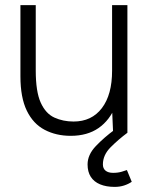

<svg xmlns="http://www.w3.org/2000/svg" viewBox="-20 -520 594 752"><path d="M423 0 419 -92V-500H479V0ZM60 -244V-500H120V-244ZM120 -244Q120 -161 139.5 -118Q159 -75 193 -59.5Q227 -44 268 -44Q339 -44 379 -96.5Q419 -149 419 -243H456Q456 -163 433 -106Q410 -49 366 -18.5Q322 12 257 12Q200 12 155 -11.5Q110 -35 85 -86.5Q60 -138 60 -221V-244ZM429 212Q396 212 372 202Q348 192 335.5 172.5Q323 153 323 124Q323 86 355.5 52Q388 18 429 -12L479 0Q444 26 413.5 56.5Q383 87 383 124Q383 140 393.5 148.5Q404 157 423 157Q442 157 457 152.5Q472 148 477 146L496 192Q483 201 466 206.5Q449 212 429 212Z"/></svg>

Font: Figtree Light Light
Style: Regular
Weight: 300
Version: Version 2.001;gftools[0.9.30]